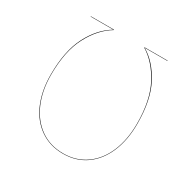

<svg xmlns="http://www.w3.org/2000/svg" viewBox="-154 -833 995 996"><g transform="rotate(30 343.5 -335.0)"><path d="M85 -315Q85 -457 131.5 -546.5Q178 -636 250 -678H114V-680H252V-677Q181 -635 134 -545.5Q87 -456 87 -315Q87 -220 118.5 -147Q150 -74 208 -33Q266 8 344 8Q422 8 480 -33Q538 -74 569 -147.5Q600 -221 600 -317Q600 -458 552.5 -546.5Q505 -635 436 -677V-680H574V-678H438Q508 -637 555 -548.5Q602 -460 602 -317Q602 -220 570.5 -146Q539 -72 481 -31Q423 10 344 10Q266 10 207 -31Q148 -72 116.5 -145.5Q85 -219 85 -315Z"/></g></svg>

Font: FiraGO Two
Style: Regular
Weight: 100
Designer: bBox Type
Foundry: bBox Type GmbH
Version: Version 1.001